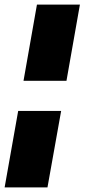

<svg xmlns="http://www.w3.org/2000/svg" viewBox="-69 -731 365 829"><path d="M-49 78H136L195 -252H9.5ZM32.5 -382H218L276 -711H90.5Z"/></svg>

Font: Anybody Black
Style: Italic
Weight: 900
Italic angle: -10°
Designer: Tyler Finck
Foundry: Etcetera Type Company
Version: Version 1.113;gftools[0.9.25]